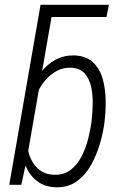

<svg xmlns="http://www.w3.org/2000/svg" viewBox="-20 -770 512 800"><path d="M433.6 -750 423.8 -699.2H173.3L182.6 -750ZM148.9 -750H203.6L90.3 -99.6L68.8 0H18.6ZM416.5 -271.5 415.5 -261.7Q410.6 -220.2 396.7 -172.6Q382.8 -125 359.6 -83Q336.4 -41 299.6 -14.4Q262.7 12.2 211.4 10.3Q170.4 8.8 142.1 -10Q113.8 -28.8 96.7 -58.8Q79.6 -88.9 73 -124.8Q66.4 -160.6 67.9 -195.8L86.9 -324.2Q94.7 -362.3 110.8 -400.6Q127 -439 152.1 -470.7Q177.2 -502.4 211.7 -521.2Q246.1 -540 289.6 -539.1Q339.8 -537.1 368.2 -509.8Q396.5 -482.4 408 -440.9Q419.4 -399.4 420.2 -354Q420.9 -308.6 416.5 -271.5ZM361.3 -262.2 362.3 -272.9Q365.2 -299.3 366.2 -335.2Q367.2 -371.1 360.4 -405.5Q353.5 -439.9 333.7 -463.1Q314 -486.3 274.9 -487.8Q243.7 -488.8 217.8 -475.1Q191.9 -461.4 171.9 -439Q151.9 -416.5 138.4 -389.2Q125 -361.8 118.7 -334.5L94.2 -183.1Q92.8 -157.7 99.6 -132.8Q106.4 -107.9 120.4 -87.6Q134.3 -67.4 155.3 -54.9Q176.3 -42.5 204.1 -42Q245.1 -40 273.7 -61.8Q302.2 -83.5 320.1 -118.7Q337.9 -153.8 347.4 -191.9Q356.9 -230 361.3 -262.2Z"/></svg>

Font: Roboto Condensed Light
Style: Italic
Weight: 300
Italic angle: -12°
Designer: Christian Robertson
Foundry: Google
Version: Version 3.0; 2020